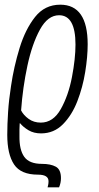

<svg xmlns="http://www.w3.org/2000/svg" viewBox="-20 -559 424 819"><path d="M70 -88Q77 -186 97 -279Q117 -372 150.5 -433Q184 -494 232 -494Q302 -494 302 -369Q302 -309 287 -230.5Q272 -152 239.5 -94Q207 -36 154 -36Q124 -36 102 -52Q80 -68 70 -88ZM232 240Q240 221 240 201Q240 164 218 152Q196 140 159 140Q105 140 83.5 110Q62 80 63 21Q63 6 63 -7Q63 -20 64 -33H66Q79 -17 101.5 -3.5Q124 10 155 10Q210 10 248.5 -29Q287 -68 310 -127.5Q333 -187 343.5 -252Q354 -317 354 -370Q354 -539 237 -539Q171 -539 129.5 -486.5Q88 -434 63.5 -354Q39 -274 27 -192Q18 -135 14.5 -81.5Q11 -28 11 16Q11 99 40 142.5Q69 186 142 186Q187 186 187 214Q187 223 185.5 229.5Q184 236 183 240Z"/></svg>

Font: Noto Sans Display Condensed Light
Style: Italic
Weight: 300
Width: 3
Designer: Monotype Design team
Foundry: Monotype Imaging Inc.
Version: 1.000